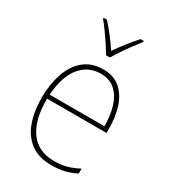

<svg xmlns="http://www.w3.org/2000/svg" viewBox="-188 -859 858 965"><g transform="rotate(30 240.5 -376.5)"><path d="M253 -538Q315 -538 353 -504.5Q391 -471 408.5 -416Q426 -361 426 -295V-269H81Q80 -146 127.5 -80.5Q175 -15 266 -15Q306 -15 337 -23Q368 -31 407 -51V-23Q375 -6 341.5 2Q308 10 266 10Q192 10 145.5 -24.5Q99 -59 77 -120Q55 -181 55 -261Q55 -338 76.5 -401Q98 -464 142 -501Q186 -538 253 -538ZM253 -513Q181 -513 135.5 -457.5Q90 -402 82 -293H400Q400 -356 384.5 -406Q369 -456 336.5 -484.5Q304 -513 253 -513ZM228 -606Q216 -628 197.5 -656Q179 -684 159.5 -711Q140 -738 124 -757V-763H143Q168 -736 194 -702Q220 -668 240 -638Q283 -701 338 -763H357V-757Q340 -736 320 -709Q300 -682 282 -655Q264 -628 251 -606Z"/></g></svg>

Font: Noto Sans Myanmar UI SemiCondensed Thin
Style: Regular
Weight: 100
Width: 4
Designer: Monotype Design Team
Foundry: Monotype Imaging Inc.
Version: Version 2.103; ttfautohint (v1.8.4.7-5d5b)